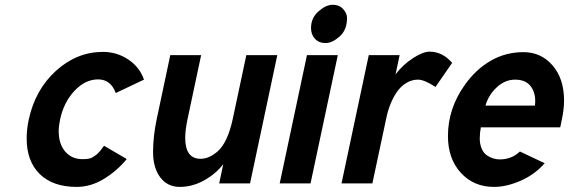

<svg xmlns="http://www.w3.org/2000/svg" viewBox="-20 -749 2323 784"><path d="M452.6 -369.1Q432.6 -424.8 380.4 -424.8Q328.1 -424.8 284.2 -378.2Q240.2 -331.5 225.1 -259.8Q219.7 -233.9 219.7 -213.4Q219.7 -161.1 246.3 -130.1Q272.9 -99.1 316.9 -99.1Q346.7 -99.1 358.2 -106.9Q369.6 -114.7 372.8 -116.7Q376 -118.7 382.3 -125.5Q388.7 -132.3 390.1 -134Q391.6 -135.7 397.7 -144.3Q403.8 -152.8 404.8 -153.8L497.6 -99.6Q458.5 -51.8 404.8 -18.8Q351.1 14.2 293 14.2Q195.8 14.2 142.3 -38.3Q88.9 -90.8 88.9 -183.1Q88.9 -221.7 97.2 -259.8Q123.5 -382.8 208.7 -460Q293.9 -537.1 400.4 -537.1Q457 -537.1 503.7 -506.1Q550.3 -475.1 567.9 -423.8Z M1001 0H875L891.6 -78.6Q861.3 -39.1 813.5 -12.5Q765.6 14.2 714.6 14.2Q663.6 14.2 634.3 -24.9Q605 -64 605 -127.7Q605 -191.4 619.6 -261.2L675.3 -523.9H801.3L745.6 -261.7Q736.3 -217.3 736.3 -186Q736.3 -100.6 799.3 -100.6Q834 -100.6 868.7 -130.9Q909.2 -166.5 930.2 -262.2L985.8 -523.9H1112.3Z M1233.4 -523.9H1359.4L1248 0H1122.1ZM1250 -634.3Q1250 -675.8 1280.5 -702.6Q1311 -729.5 1338.1 -729.5Q1365.2 -729.5 1381.1 -712.2Q1397 -694.8 1397 -675.8Q1397 -626.5 1366.7 -599.9Q1336.4 -573.2 1309.3 -573.2Q1282.2 -573.2 1266.1 -590.6Q1250 -607.9 1250 -634.3Z M1758.3 -394Q1712.4 -423.8 1686.8 -423.8Q1661.1 -423.8 1638.2 -409.7Q1615.2 -395.5 1599.6 -372.1Q1570.3 -327.6 1558.1 -270L1500.5 0H1374.5L1485.8 -523.9H1611.8L1595.2 -445.3Q1624.5 -484.4 1665.8 -511.2Q1707 -538.1 1733.9 -538.1Q1787.1 -538.1 1826.2 -492.2Z M1962.4 -317.9H2164.1Q2165.5 -327.6 2165.5 -336.4Q2165.5 -374.5 2145 -399.2Q2124.5 -423.8 2083.3 -423.8Q2042 -423.8 2008.3 -392.3Q1974.6 -360.8 1962.4 -317.9ZM2021 -98.1Q2069.3 -98.1 2103 -130.4L2204.1 -82.5Q2164.1 -36.6 2106.4 -11.2Q2048.8 14.2 1997.1 14.2Q1914.1 14.2 1861.6 -43.5Q1809.1 -101.1 1809.1 -193.4Q1809.1 -305.7 1877.9 -402.3Q1922.9 -465.8 1983.9 -501Q2044.9 -536.1 2117.2 -536.1Q2189.5 -536.1 2236.3 -481.9Q2283.2 -427.7 2283.2 -338.9Q2283.2 -302.7 2274.4 -262.2L2267.6 -229H1943.4Q1939 -205.6 1939 -183.1Q1939 -160.6 1947 -141.8Q1955.1 -123 1968.8 -114.3Q1993.2 -98.1 2021 -98.1Z"/></svg>

Font: Tuffy
Style: BoldItalic
Weight: 700
Italic angle: -12°
Designer: Thatcher Ulrich, Karoly Barta, Michael Everson
Version: Version 001.271